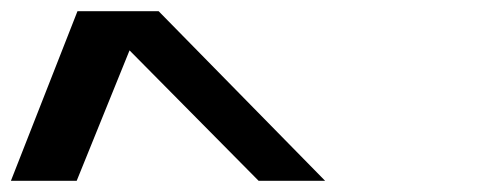

<svg xmlns="http://www.w3.org/2000/svg" viewBox="-221 -689 893 343"><path d="M-82.6 -669 -201.5 -366H-84L10.4 -599L241 -366H359.8L62.4 -669Z"/></svg>

Font: Din Kursivschrift
Style: BreitLeft
Weight: 400
Version: Version 1.089